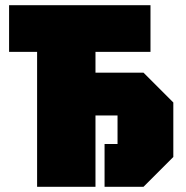

<svg xmlns="http://www.w3.org/2000/svg" viewBox="-20 -720 718 740"><path d="M123 0V-520H15V-700H560V-520H348V-440H533L648 -325V-115L533 0H383V-165H433V-275H348V0Z"/></svg>

Font: Tektur SemiCondensed Black
Style: Regular
Weight: 900
Width: 4
Designer: Adam Jagosz
Foundry: Adam Jagosz
Version: Version 1.005;gftools[0.9.30]